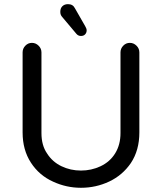

<svg xmlns="http://www.w3.org/2000/svg" viewBox="-20 -894 780 925"><path d="M347.7 -731.4 280.3 -811.5Q270.5 -821.3 270.5 -836.9Q270.5 -854.5 280.8 -864.3Q291 -874 307.6 -874Q331.1 -874 340.8 -854.5L390.6 -767.6Q397.5 -755.9 397.5 -748Q397.5 -736.3 390.1 -728.5Q382.8 -720.7 370.1 -720.7Q356.4 -720.7 347.7 -731.4ZM236.3 -18.6Q168.9 -48.8 128.9 -110.4Q88.9 -171.9 88.9 -255.9V-641.6Q88.9 -660.2 102.1 -673.8Q115.2 -687.5 133.8 -687.5Q152.3 -687.5 166 -673.8Q179.7 -660.2 179.7 -641.6V-252.9Q179.7 -193.4 207 -154.3Q232.4 -114.3 275.9 -93.3Q319.3 -72.3 370.1 -72.3Q419.9 -72.3 463.9 -92.8Q509.8 -114.3 535.2 -155.8Q560.5 -197.3 560.5 -252.9V-641.6Q560.5 -660.2 573.7 -673.8Q586.9 -687.5 605.5 -687.5Q624 -687.5 637.7 -673.8Q651.4 -660.2 651.4 -641.6V-255.9Q651.4 -169.9 610.4 -108.4Q570.3 -49.8 506.3 -19.5Q442.4 10.7 370.1 10.7Q299.8 10.7 236.3 -18.6Z"/></svg>

Font: FakePearl
Style: Regular
Weight: 400
Version: Version 1.2